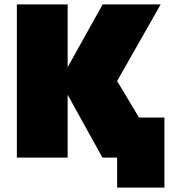

<svg xmlns="http://www.w3.org/2000/svg" viewBox="-20 -720 779 877"><path d="M57 0H289V-287L448 0H515V137H731V-183H615L515 -350L714 -700H449L289 -413V-700H57Z"/></svg>

Font: Chess Sans Black
Style: Regular
Weight: 900
Designer: Wolf Bōese
Foundry: Wolf Bōese
Version: Version 7.223;Glyphs 3.3 (3306)